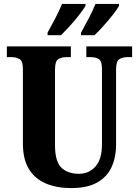

<svg xmlns="http://www.w3.org/2000/svg" viewBox="-20 -951 710 981"><path d="M344 10Q271 10 215.5 -13Q160 -36 128.5 -86Q97 -136 97 -218V-599Q97 -639 80 -649Q63 -659 40 -659H15V-714H342V-659H318Q294 -659 277.5 -648.5Q261 -638 261 -595V-210Q261 -126 293.5 -94.5Q326 -63 384 -63Q434 -63 467.5 -100Q501 -137 501 -215V-599Q501 -639 485 -649Q469 -659 445 -659H421V-714H655V-659H630Q606 -659 589.5 -648.5Q573 -638 573 -595V-213Q573 -146 549.5 -96Q526 -46 475.5 -18Q425 10 344 10ZM394 -784Q413 -818 433.5 -857.5Q454 -897 468 -931H588V-921Q579 -904 556.5 -875.5Q534 -847 508.5 -818.5Q483 -790 463 -771H394ZM223 -784Q242 -818 262.5 -857.5Q283 -897 297 -931H417V-921Q407 -904 385 -875.5Q363 -847 337 -818.5Q311 -790 292 -771H223Z"/></svg>

Font: Noto Serif Armenian Condensed ExtraBold
Style: Regular
Weight: 800
Width: 3
Designer: Monotype Design Team
Foundry: Monotype Imaging Inc.
Version: Version 2.008; ttfautohint (v1.8.4.7-5d5b)